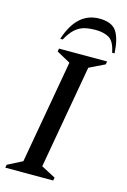

<svg xmlns="http://www.w3.org/2000/svg" viewBox="-129 -923 651 983"><g transform="rotate(15 196.0 -431.0)"><path d="M3 0 6 -16 84 -56 181 -604 108 -644 111 -660H366L363 -644L281 -604L184 -56L260 -16L257 0ZM104 -710Q153 -862 272 -862Q338 -862 363 -824.5Q388 -787 392 -710H379Q368 -768 339.5 -784.5Q311 -801 267 -801Q237 -801 211 -795Q185 -789 162 -769.5Q139 -750 117 -710Z"/></g></svg>

Font: Spectral SC Medium
Style: Italic
Weight: 500
Italic angle: -10°
Designer: Jean-Baptiste Levee
Foundry: Production Type
Version: Version 2.001